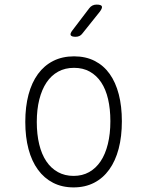

<svg xmlns="http://www.w3.org/2000/svg" viewBox="-20 -805 640 835"><path d="M300 10Q250 10 211 -10Q172 -30 145 -67Q118 -104 104 -156.5Q90 -209 90 -275Q90 -341 104 -393.5Q118 -446 145 -483Q172 -520 211.5 -540Q251 -560 302 -560Q353 -560 392 -540Q431 -520 457 -483.5Q483 -447 496.5 -395Q510 -343 510 -278Q510 -211 496 -158Q482 -105 455 -67.5Q428 -30 389 -10Q350 10 300 10ZM300 -40Q338 -40 367.5 -56.5Q397 -73 417.5 -103.5Q438 -134 449 -178.5Q460 -223 460 -278Q460 -331 450 -374Q440 -417 420 -447Q400 -477 370.5 -493.5Q341 -510 302 -510Q263 -510 233 -493.5Q203 -477 182.5 -446.5Q162 -416 151 -372.5Q140 -329 140 -275Q140 -221 150.5 -177.5Q161 -134 181.5 -103.5Q202 -73 232 -56.5Q262 -40 300 -40ZM309 -645Q291 -645 287.5 -652Q284 -659 295 -673L368 -769Q374 -777 382 -781Q390 -785 400 -785Q420 -785 423 -777.5Q426 -770 414 -754L338 -659Q333 -652 325.5 -648.5Q318 -645 309 -645Z"/></svg>

Font: Maple Mono NL Thin
Style: Regular
Weight: 250
Monospace: yes
Designer: subframe7536
Version: Version 7.000